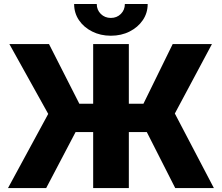

<svg xmlns="http://www.w3.org/2000/svg" viewBox="-20 -950 1121 970"><path d="M630.9 -727.5V-425.8H704.6L852.5 -727.5H1050.8L863.3 -376.5L1060.5 0H865.2L721.7 -282.7H630.9V0H450.7V-282.7H361.8L213.4 0H20.5L223.6 -374.5L27.3 -727.5H227.5L380.9 -425.8H450.7V-727.5ZM540 -769.5Q487.8 -769.5 445.6 -790.8Q403.3 -812 378.9 -848.1Q354.5 -884.3 354.5 -929.7H468.8Q468.8 -899.9 489.3 -879.6Q509.8 -859.4 540 -859.4Q570.3 -859.4 590.6 -879.6Q610.8 -899.9 610.8 -929.7H726.1Q726.1 -884.3 701.4 -848.1Q676.8 -812 634.8 -790.8Q592.8 -769.5 540 -769.5Z"/></svg>

Font: Inter Display Extra Bold
Style: Regular
Weight: 800
Designer: Rasmus Andersson
Foundry: rsms
Version: Version 4.000;git-4fc901f